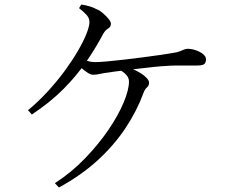

<svg xmlns="http://www.w3.org/2000/svg" viewBox="-20 -797 1040 850"><path d="M223 14Q297 -34 357 -96.5Q417 -159 460.5 -223Q504 -287 527.5 -343.5Q551 -400 551 -436Q551 -452 539.5 -465Q528 -478 509 -488L525 -503Q557 -497 583 -484Q609 -471 624.5 -456.5Q640 -442 640 -431Q640 -418 630.5 -410Q621 -402 615 -385Q586 -306 536 -230.5Q486 -155 413 -88Q340 -21 241 33ZM104 -309Q151 -348 193 -394Q235 -440 268.5 -486Q302 -532 326 -573.5Q350 -615 363 -648Q376 -681 376 -699Q376 -716 364.5 -729.5Q353 -743 330 -761L340 -777Q360 -774 378 -768.5Q396 -763 408 -756Q423 -750 437 -737.5Q451 -725 461 -713Q471 -701 471 -692Q471 -678 459 -671Q447 -664 438 -649Q403 -583 360 -521Q317 -459 259.5 -401.5Q202 -344 121 -290ZM392 -466Q382 -466 368 -475Q354 -484 340.5 -496Q327 -508 317 -518L332 -541Q354 -531 369.5 -526.5Q385 -522 401 -522Q418 -522 452.5 -525Q487 -528 529.5 -533Q572 -538 614.5 -543.5Q657 -549 691.5 -554Q726 -559 742 -562Q764 -565 775.5 -569.5Q787 -574 794.5 -577.5Q802 -581 811 -581Q828 -581 847 -574.5Q866 -568 879 -557.5Q892 -547 892 -534Q892 -522 885.5 -514.5Q879 -507 853 -507Q839 -507 815 -507Q791 -507 765 -507Q739 -507 715 -505Q693 -504 659.5 -500.5Q626 -497 589 -492.5Q552 -488 518 -484Q484 -480 460 -476Q441 -474 423.5 -470Q406 -466 392 -466Z"/></svg>

Font: Noto Serif JP
Style: Regular
Weight: 400
Designer: Ryoko NISHIZUKA  (kana & ideographs); Frank Grießhammer (Latin, Greek & Cyrillic); Wenlong ZHANG  (bopomofo); Sandoll Co
Foundry: Adobe
Version: Version 2.003-H1;hotconv 1.1.1;makeotfexe 2.6.0